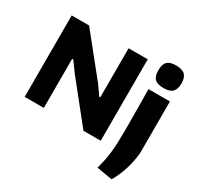

<svg xmlns="http://www.w3.org/2000/svg" viewBox="-209 -1051 1547 1511"><g transform="rotate(30 564.5 -295.0)"><path d="M976 -606Q920 -606 896 -630Q872 -654 872 -708Q872 -762 895.5 -786Q919 -810 976 -810Q1034 -810 1058 -785Q1082 -760 1082 -708Q1082 -656 1058 -631Q1034 -606 976 -606ZM841 196Q852 156 860 118Q868 80 873 39Q878 -2 880 -51Q882 -100 882 -163Q882 -179 882 -222Q882 -265 881.5 -319Q881 -373 880.5 -432Q880 -491 879 -540H1074V-72Q1067 8 1043.5 81.5Q1020 155 983 220ZM66 -740H224L515 -378L574 -294H583V-740H757V0H600L317 -354L250 -446H240V0H66Z"/></g></svg>

Font: Encode Sans Normal
Style: ExtraBold
Weight: 800
Designer: Pablo Impallari, Andres Torresi
Foundry: Pablo Impallari, Andres Torresi
Version: Version 1.000; ttfautohint (v1.00) -l 8 -r 50 -G 200 -x 14 -